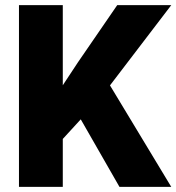

<svg xmlns="http://www.w3.org/2000/svg" viewBox="-20 -731 690 751"><path d="M447.3 0 295.9 -264.2 225.6 -187.5V0H54.2V-710.9H225.6V-397.5L285.2 -487.8L438.5 -710.9H649.9L410.2 -397L649.9 0Z"/></svg>

Font: Mardoto Black
Style: Regular
Weight: 900
Designer: Christian Robertson, Vahan Hovhannisyan
Foundry: Google
Version: Version 1.000